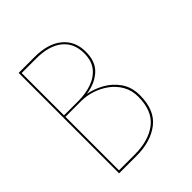

<svg xmlns="http://www.w3.org/2000/svg" viewBox="-194 -823 946 946"><g transform="rotate(-45 279.0 -350.0)"><path d="M435 -200Q435 -96 373 -48Q311 0 210 0H90V-700H200Q294 -700 346 -657Q398 -614 398 -540Q398 -470 357.5 -434Q317 -398 254 -389Q295 -382 337 -359Q379 -336 407 -296Q435 -256 435 -200ZM200 -689H100V-394H200Q250 -394 292.5 -408.5Q335 -423 361 -455Q387 -487 387 -540Q387 -611 338.5 -650Q290 -689 200 -689ZM100 -11H210Q308 -11 366 -56.5Q424 -102 424 -200Q424 -244 405 -278Q386 -312 354.5 -335.5Q323 -359 285.5 -371.5Q248 -384 210 -384H100Z"/></g></svg>

Font: Jost* Hairline
Style: Regular
Weight: 100
Version: Version 3.7